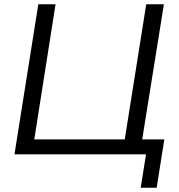

<svg xmlns="http://www.w3.org/2000/svg" viewBox="-20 -725 843 902"><path d="M641 157 666 0H48L160 -705H241L141 -70H566L667 -705H750L648 -70H752L716 157Z"/></svg>

Font: Mulish
Style: Italic
Weight: 400
Italic angle: -9°
Designer: Vernon Adams
Foundry: Vernon Adams
Version: Version 3.603; ttfautohint (v1.8.3)